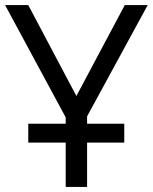

<svg xmlns="http://www.w3.org/2000/svg" viewBox="-20 -734 600 754"><path d="M280 -357 470 -714H560L322 -277V-248H468V-174H322V0H238V-174H91V-248H238V-273L0 -714H91Z"/></svg>

Font: Stephens Clock
Style: Regular
Weight: 400
Designer: Peter Wiegel (catfonts.de) with slight modifications by DT1.org
Version: Version 0.9.1